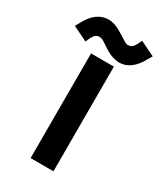

<svg xmlns="http://www.w3.org/2000/svg" viewBox="-234 -745 696 815"><g transform="rotate(30 114.5 -337.5)"><path d="M169 -513V0H57V-513ZM113 -560 78 -583Q64 -592 54 -592Q44 -592 36.5 -587Q29 -582 22 -569L11 -545L-61 -580L-47 -605Q-9 -675 51 -675Q81 -675 116 -653L152 -631Q165 -622 174 -622Q185 -622 192.5 -627Q200 -632 207 -645L218 -668L290 -633L276 -609Q238 -541 182 -539Q148 -539 113 -560Z"/></g></svg>

Font: Lineal Medium
Style: Regular
Weight: 600
Designer: Created by Frank Adebiaye with contributions from Anton Moglia & Ariel Martín Pérez
Created by Frank ADEBIAYE with FontF
Foundry: Velvetyne Type Foundry
Version: Version 2.000